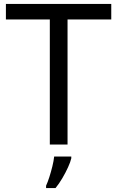

<svg xmlns="http://www.w3.org/2000/svg" viewBox="-20 -734 596 975"><path d="M323 0H233V-635H10V-714H545V-635H323ZM342 70Q338 88 325.5 115.5Q313 143 296.5 171Q280 199 262 221H214V209Q222 192 230.5 165.5Q239 139 246 110.5Q253 82 255 61H342Z"/></svg>

Font: Noto Sans Tai Le
Style: Regular
Weight: 400
Designer: Monotype Design Team
Foundry: Monotype Imaging Inc.
Version: Version 2.002; ttfautohint (v1.8.4.7-5d5b)